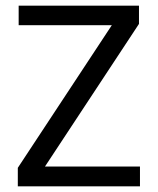

<svg xmlns="http://www.w3.org/2000/svg" viewBox="-20 -659 558 679"><path d="M475 -70V0H43V-65.5L375.5 -570H46V-639H471.5V-574.5L139 -70Z"/></svg>

Font: Anek Gujarati Medium
Style: Regular
Weight: 400
Version: Version 1.003